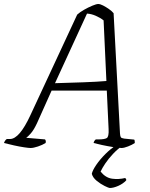

<svg xmlns="http://www.w3.org/2000/svg" viewBox="-51 -740 750 960"><path d="M102 0Q93 0 69.5 -3.5Q46 -7 19 -13Q-8 -19 -31 -25Q-27 -38 -17 -45H-1Q46 -45 101 -164L335 -667Q348 -679 369 -691Q390 -703 410.5 -711.5Q431 -720 440 -720Q450 -720 464.5 -712.5Q479 -705 494 -694.5Q509 -684 517 -674L549 -72Q550 -59 553 -54Q556 -49 570 -47L620 -42Q622 -41 622.5 -34Q623 -27 623 -25Q610 -16 589.5 -8Q569 0 557 0Q544 0 515.5 -4.5Q487 -9 459 -15Q431 -21 417 -25Q419 -36 428 -43H442Q471 -43 482.5 -49.5Q494 -56 492 -95L483 -287H207L134 -124Q118 -90 103 -73Q88 -56 80 -51L174 -43Q176 -41 177.5 -36.5Q179 -32 177 -25Q161 -15 138.5 -7.5Q116 0 102 0ZM224 -324Q295 -326 365 -328.5Q435 -331 481 -335L467 -638Q451 -651 428 -661Q405 -671 384 -672ZM498 200Q493 200 472.5 190Q452 180 432.5 164Q413 148 408 129Q412 111 430.5 84Q449 57 476 30Q503 3 531 -14H565Q538 4 514.5 29Q491 54 475 78Q459 102 452 118Q477 149 509.5 153.5Q542 158 575 150Q577 153 579 155Q581 157 580 162Q564 179 540 189.5Q516 200 498 200Z"/></svg>

Font: Texturina 72pt 72pt Thin
Style: Italic
Weight: 100
Italic angle: -11°
Designer: Guillermo Torres Carreño
Foundry: Omnibus-Type
Version: Version 1.002; ttfautohint (v1.8.3)